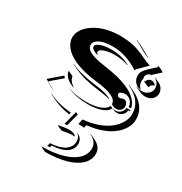

<svg xmlns="http://www.w3.org/2000/svg" viewBox="-174 -630 959 1011"><g transform="rotate(30 305.0 -125.0)"><path d="M57.9 -85.7 130.6 -147.9Q134.3 -142.1 139.2 -136.7L72 -79.1Q75 -77.4 95 -65.1Q115 -52.7 128.4 -45.7Q115 -51.8 102.4 -59Q89.8 -66.2 76.4 -74.5Q63 -82.8 57.9 -85.7ZM65.4 -343.8Q65.4 -362.5 74.7 -381.3Q84 -400.1 102.7 -417.2Q121.3 -434.3 147 -447.6Q172.6 -460.9 208 -468.8Q243.4 -476.6 283.2 -476.6Q305.9 -476.6 327 -474Q348.1 -471.4 363.3 -468Q378.4 -464.6 395 -458.7Q411.6 -452.9 421 -448.7Q430.4 -444.6 444.1 -437.7Q475.6 -422.4 493.7 -418.2L457.3 -381.8Q456.3 -380.9 454 -378.5Q451.7 -376.2 450.8 -375.4Q450 -374.5 448 -372.6Q446 -370.6 445.3 -369.8Q444.6 -368.9 443.1 -367.3Q441.7 -365.7 441 -364.9Q440.4 -364 439.5 -362.7Q438.5 -361.3 438 -360.4Q437.5 -359.4 437 -358.2Q436.5 -356.9 436.3 -356Q358.6 -408.2 274.4 -408.2Q246.6 -408.2 223.1 -402.8Q199.7 -397.5 184.3 -385.6Q168.9 -373.8 168.9 -357.4Q168.9 -342.5 181.2 -331.3Q193.4 -320.1 221.8 -311.2Q250.2 -302.2 296.1 -296.1Q379.4 -284.9 432.6 -262Q508.8 -229.2 521.5 -173.8H505.9Q505.9 -194.3 491.2 -209.1Q476.6 -223.9 456.1 -223.9Q438 -223.9 424.1 -212.2Q424.1 -191.4 439.2 -191.2Q444.3 -191.2 452 -194.2Q459.7 -197.3 464.8 -197.3Q476.3 -197.3 482.8 -187.3Q489.3 -177.2 489.3 -166.3Q489.3 -152.1 479 -142.1Q468.8 -132.1 454.1 -132.1Q436.5 -132.1 422.6 -142.3Q422.6 -152.3 417.1 -160.9Q411.6 -169.4 401.6 -175.5Q391.6 -181.6 379.8 -186.5Q367.9 -191.4 352.2 -194.9Q336.4 -198.5 322.3 -200.8Q308.1 -203.1 291.3 -204.8Q255.1 -209 224.2 -216.2Q193.4 -223.4 170.5 -232.1Q147.7 -240.7 129.6 -251.5Q111.6 -262.2 99.7 -273.4Q87.9 -284.7 80 -296.9Q72 -309.1 68.7 -320.6Q65.4 -332 65.4 -343.8ZM119.4 -30.8Q182.4 -1.2 257.3 4.4L254.4 16.8Q198.7 8.5 149.7 -14.4L119.6 -28.6ZM137.5 -177 138.7 -180.7 168.7 -166.5Q173.3 -137.9 204.1 -118.9L203.1 -117.2Q146.2 -137.2 137.5 -177ZM142.1 -223.6 142.6 -225.6Q202.6 -197.5 289.3 -187.5Q372.1 -178.2 396.2 -158.4L394.3 -157.5Q366 -166.3 319.1 -171.6Q232.4 -181.6 172.4 -209.7ZM179.7 -107.2V-107.4Q227.8 -85 297.9 -85Q327.9 -85 353.6 -90.2Q379.4 -95.5 397.7 -106.3Q416 -117.2 421.1 -131.8Q436.3 -122.3 454.1 -122.3Q471.9 -122.3 485 -134.4Q498 -146.5 499 -164.1H522.7Q522.9 -160.6 523.2 -157.2L513.2 -157.5Q512.2 -139.9 499.1 -127.8Q486.1 -115.7 468.3 -115.7Q454.3 -115.7 441.9 -121.3L435.1 -124.8Q429.9 -110.4 411.5 -99.6Q393.1 -88.9 367.4 -83.6Q341.8 -78.4 312 -78.4Q241.7 -78.4 193.8 -100.6ZM186.5 -357.4Q186.5 -371.6 212.8 -381.1Q239 -390.6 274.4 -390.6Q342.3 -390.6 390.9 -362.5L389.4 -361.1Q352.3 -374.8 304.4 -374.8Q280.5 -374.8 260.7 -370.4Q241 -366 229.7 -358.8Q218.5 -351.6 218.5 -343.5Q218.5 -336.7 227.1 -330.1V-327.9Q186.5 -340.6 186.5 -357.4ZM212.9 237.3 215.3 235.4Q286.1 235.1 338.9 219.7Q391.6 204.3 419.9 176.6Q448.2 148.9 448.2 112.3Q448.2 92.5 436.4 76.8Q424.6 61 403.1 51L403.8 49.3L434.1 63.2Q456.3 73.5 468.3 89.7Q480.2 106 480.2 126.2Q480.2 164.1 451.2 192.4Q422.1 220.7 368.4 236Q314.7 251.2 242.9 251.2ZM231.4 96.7 233.9 94.5Q272.2 86.4 294.7 86.4Q327.9 86.4 337.9 102.3L335.9 103Q330.8 102.5 324.7 102.5Q302 102.5 263.4 110.6H261.5ZM237.5 217.8 242.2 198.5Q269.3 197.3 290.4 191.7Q311.5 186 324.3 178.5Q337.2 170.9 345.3 161Q353.5 151.1 356.7 141.7Q359.9 132.3 359.9 122.6Q359.9 89.1 332.3 76.4V76.2L346.7 83Q374 96.2 374 129.2Q374 138.9 370.8 148.3Q367.7 157.7 359.5 167.6Q351.3 177.5 338.5 185.2Q325.7 192.9 304.6 198.2Q283.4 203.6 256.3 205.1L253.7 216.8Q245.6 217.3 237.5 217.8ZM257.6 72.8 279.5 -12 293.7 -5.4 273.9 70.6Q265.9 71.3 257.6 72.8ZM321.8 36.1 328.4 4.6Q376 1 416.4 -13.4Q456.8 -27.8 483.8 -49Q510.7 -70.1 525.9 -96.3Q541 -122.6 541 -150.4Q541 -231 448 -274.4L449 -276.1L479 -262Q573 -218 573 -136.2Q573 -108.2 558 -81.7Q543 -55.2 516 -34.1Q489 -12.9 449 1.6Q408.9 16.1 361.3 20.3L357.4 36.4L357.2 38.3Q341.3 36.1 321.8 36.1ZM367.2 -499.3 367.7 -501.2Q369.1 -500.5 370.8 -499.8L400.9 -485.8Q412.4 -480.5 435.1 -467Q457.8 -453.6 464.6 -450.7L463.4 -449Q462.4 -449.5 451.5 -454.6Q440.7 -459.7 434.3 -462.6Q427.2 -465.8 403.3 -479.9Q379.4 -493.9 367.2 -499.3ZM464.4 -340.6Q464.4 -350.8 466.2 -357.5Q468 -364.3 475.8 -374.9Q483.6 -385.5 497.2 -398.4Q510.7 -411.4 536.4 -433.8L533.2 -437.3L533.4 -439.9L563.7 -425.8L569.1 -419.4Q541.5 -395.3 527.6 -381.8L529.5 -379.9Q515.9 -379.9 506.2 -371.5Q496.6 -363 496.6 -351.3Q496.6 -346.7 498.8 -342.5L497.8 -340.6Q496.3 -334.7 496.3 -326.4Q496.3 -301.5 513.4 -286.1L515.1 -283.7Q492.2 -286.6 478.3 -302.4Q464.4 -318.1 464.4 -340.6ZM487.8 -288.8Q505.1 -280.3 524.4 -280.3Q546.4 -280.3 562.1 -294.3Q577.9 -308.3 577.9 -328.1Q577.9 -344 569.7 -356.8Q561.5 -369.6 548.3 -375.7L549.6 -377.4L579.6 -363.3Q593 -356.9 601.4 -343.6Q609.9 -330.3 609.9 -314Q609.9 -293.5 593.6 -278.9Q577.4 -264.4 554.4 -264.4Q535.9 -264.4 519 -272.2L488.8 -286.1ZM506.8 -332.5 507.3 -334.5Q510.5 -333 514.2 -332.5Q515.1 -342 523.3 -348.6Q531.5 -355.2 542.5 -355.2Q551 -355.2 558.1 -350.8Q565.2 -346.4 568.8 -339.1L566.9 -338.9Q557.9 -337.2 551.9 -330.8Q545.9 -324.5 545.9 -316.4Q542.2 -316.4 535.8 -318.8Q529.3 -321.3 523.8 -324Q518.3 -326.7 506.8 -332.5Z"/></g></svg>

Font: AgreloyS1
Style: Medium
Weight: 400
Designer: gluk
Foundry: gluk
Version: Version 0.27